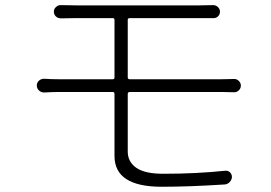

<svg xmlns="http://www.w3.org/2000/svg" viewBox="-20 -713 1040 736"><path d="M829.1 -360.4H477.5Q469.7 -360.4 469.7 -352.5V-131.8Q469.7 -92.8 502.4 -69.8Q535.2 -46.9 605.5 -46.9Q734.4 -46.9 843.8 -58.6Q854.5 -59.6 861.8 -52.2Q869.1 -44.9 869.1 -34.2Q868.2 -23.4 860.4 -15.1Q852.5 -6.8 841.8 -5.9Q705.1 2.9 599.6 2.9Q418.9 2.9 418.9 -115.2V-352.5Q418.9 -360.4 412.1 -360.4H206.1Q178.7 -360.4 149.4 -358.4Q137.7 -358.4 129.4 -366.2Q121.1 -374 121.1 -385.3Q121.1 -396.5 129.4 -403.8Q137.7 -411.1 148.4 -411.1Q176.8 -409.2 206.1 -409.2H412.1Q418.9 -409.2 418.9 -416V-636.7Q418.9 -643.6 412.1 -643.6H273.4Q245.1 -643.6 213.9 -642.6Q202.1 -642.6 194.3 -649.9Q186.5 -657.2 186.5 -668.5Q186.5 -679.7 195.3 -686.5Q202.1 -693.4 211.9 -693.4Q212.9 -693.4 213.9 -693.4Q240.2 -692.4 273.4 -692.4H744.1Q773.4 -692.4 796.9 -693.4Q807.6 -693.4 815.4 -686Q823.2 -678.7 823.2 -668Q823.2 -657.2 815.4 -649.9Q807.6 -642.6 796.9 -643.6Q771.5 -643.6 744.1 -643.6H477.5Q469.7 -643.6 469.7 -636.7V-416Q469.7 -409.2 477.5 -409.2H828.1Q850.6 -409.2 876 -410.2Q886.7 -411.1 895 -403.3Q903.3 -395.5 903.3 -384.8Q903.3 -374 895 -366.2Q886.7 -358.4 876 -359.4Q848.6 -360.4 829.1 -360.4Z"/></svg>

Font: Gen Jyuu Gothic Light
Style: Regular
Weight: 200
Designer: [Source Han Sans]
Ryoko NISHIZUKA  (kana & ideographs); Paul D. Hunt (Latin, Greek & Cyrillic); Wenlong ZHANG  (bopomofo
Version: Version 1.002.20150607